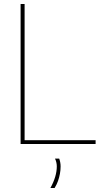

<svg xmlns="http://www.w3.org/2000/svg" viewBox="-20 -720 512 960"><path d="M83 0V-700H103V-19H458V0ZM232 220Q248 191 256 164Q264 137 264 112Q264 101 261.5 91Q259 81 255 73H276Q279 81 281 91Q283 101 283 112Q283 131 279.5 149.5Q276 168 270 185Q264 202 253 220Z"/></svg>

Font: Georama ExtraCondensed Thin Thin
Style: Regular
Weight: 250
Version: Version 1.001